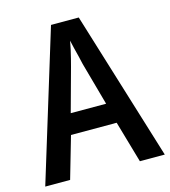

<svg xmlns="http://www.w3.org/2000/svg" viewBox="-107 -801 788 888"><g transform="rotate(-15 286.5 -357.5)"><path d="M453.1 0 395.5 -199.7H176.8L119.1 0H0L219.2 -715.3H352.1L572.3 0ZM371.1 -297.4 314 -502.9Q310.5 -519.5 305.2 -541Q299.8 -562.5 294.4 -584Q289.1 -605.5 285.6 -622.1Q282.7 -604 277.8 -582.5Q272.9 -561 267.8 -540.3Q262.7 -519.5 258.3 -503.9L201.7 -297.4Z"/></g></svg>

Font: Open Sans SemiCondensed SemiBold
Style: Regular
Weight: 600
Width: 4
Designer: Monotype Design Team
Foundry: Monotype Imaging Inc.
Version: Version 3.000